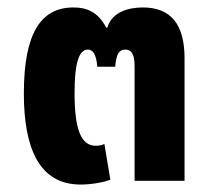

<svg xmlns="http://www.w3.org/2000/svg" viewBox="-20 -485 568 515"><path d="M196 10C226 10 258 4 276 -3L260 -99C253 -95 244 -94 237 -94C196 -94 180 -141 180 -236C180 -314 191 -352 216 -352C227 -352 238 -343 241 -306H289C292 -343 301 -352 316 -352C329 -352 341 -345 341 -308V0H475V-329C475 -420 438 -465 363 -465C325 -465 280 -453 268 -411H265C242 -454 212 -465 177 -465C89 -465 44 -395 44 -234C44 -88 85 10 196 10Z"/></svg>

Font: Noto Sans Thai UI SemCond
Style: Bold
Weight: 700
Width: 4
Designer: Monotype Design Team
Foundry: Monotype Imaging Inc.
Version: Version 2.000